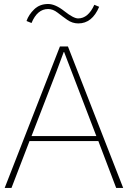

<svg xmlns="http://www.w3.org/2000/svg" viewBox="-20 -917 623 937"><path d="M133.8 -252.9H450.2L331.1 -563.5Q324.2 -582 311 -615.7Q297.9 -649.4 293 -663.1H291Q261.7 -585 253.9 -563.5ZM2.9 0 272.5 -690.4H311.5L581.1 0H546.9L460 -228.5H124L36.1 0ZM109.4 -814.5Q120.1 -845.7 147 -871.6Q173.8 -897.5 214.8 -897.5Q250 -897.5 294.4 -862.3Q338.9 -827.1 361.3 -827.1Q410.2 -827.1 440.4 -893.6L463.9 -883.8Q429.7 -802.7 362.3 -802.7Q333 -802.7 308.1 -820.3Q283.2 -837.9 260.7 -855.5Q238.3 -873 214.8 -873Q162.1 -873 133.8 -804.7Z"/></svg>

Font: Gothic A1 Thin
Style: Regular
Weight: 250
Designer: HanYang I&C Co.,Ltd.
Foundry: HanYang I&C Co.,Ltd.
Version: Version 2.50